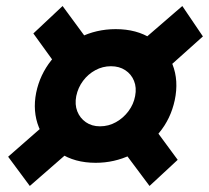

<svg xmlns="http://www.w3.org/2000/svg" viewBox="-20 -656 688 632"><path d="M294.9 -120.1Q225.6 -120.1 177.2 -152.3Q128.9 -184.6 107.9 -237.1Q86.9 -289.6 99.1 -351.1Q111.3 -410.2 148.9 -457.5Q186.5 -504.9 241.7 -532.5Q296.9 -560.1 360.8 -560.1Q430.2 -560.1 478.5 -528.6Q526.9 -497.1 547.9 -443.8Q568.8 -390.6 555.2 -326.2Q542 -264.6 503.4 -218.3Q464.8 -171.9 410.4 -146Q356 -120.1 294.9 -120.1ZM78.1 -43.9 6.8 -140.1 121.1 -240.2 204.1 -153.8ZM472.2 -43.9 390.1 -153.8 491.2 -230 564.9 -129.9ZM309.1 -240.2Q337.4 -240.2 361.8 -253.9Q386.2 -267.6 403.1 -290.3Q419.9 -313 424.8 -339.8Q430.2 -367.7 421.1 -389.9Q412.1 -412.1 392.3 -425Q372.6 -438 345.2 -438Q317.9 -438 293.9 -425Q270 -412.1 253.4 -389.9Q236.8 -367.7 231 -339.8Q225.6 -312 234.4 -289.6Q243.2 -267.1 262.7 -253.7Q282.2 -240.2 309.1 -240.2ZM162.1 -445.8 89.8 -545.9 186 -636.2 266.1 -527.3ZM536.1 -436 454.1 -527.3 580.1 -636.2 647.9 -536.1Z"/></svg>

Font: Reddit Sans Black
Style: Italic
Weight: 900
Italic angle: -11.25°
Designer: Stephen Hutchings
Version: Version 1.013